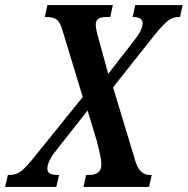

<svg xmlns="http://www.w3.org/2000/svg" viewBox="-55 -734 737 754"><path d="M-35 0 -24 -47H-16Q8 -47 28 -62Q48 -77 81 -119L270 -353L190 -616Q181 -648 167 -657.5Q153 -667 130 -667H121L131 -714H388L378 -667H360Q321 -667 321 -638Q321 -619 333 -579L370 -444L475 -579Q488 -595 496.5 -612Q505 -629 505 -643Q505 -667 468 -667H466L476 -714H662L652 -667H645Q622 -667 602.5 -651Q583 -635 550 -594L389 -391L477 -100Q487 -69 501.5 -58Q516 -47 531 -47H541L530 0H273L283 -47H295Q343 -47 343 -88Q343 -101 339 -122Q335 -143 325 -181L289 -300L166 -144Q150 -124 140.5 -105.5Q131 -87 131 -72Q131 -59 140 -53Q149 -47 172 -47H177L166 0Z"/></svg>

Font: Noto Serif ExtraCondensed SemiBold
Style: Italic
Weight: 600
Width: 2
Italic angle: -12°
Designer: Monotype Design Team
Foundry: Monotype Imaging Inc.
Version: Version 2.013